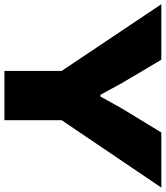

<svg xmlns="http://www.w3.org/2000/svg" viewBox="32 -810 769 892"><g transform="rotate(90 417.0 -364.5)"><path d="M301 0V-266L-9 -729H249L358 -545L412 -446H420L475 -545L587 -729H843L530 -266V0Z"/></g></svg>

Font: Mona Sans Expanded Black
Style: Regular
Weight: 900
Width: 7
Designer: Deni Anggara
Foundry: GitHub
Version: Version 2.000